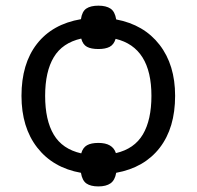

<svg xmlns="http://www.w3.org/2000/svg" viewBox="-20 -608 697 681"><path d="M601.1 -268.1Q601.1 -154.3 546.4 -83.7Q491.7 -13.2 392.1 4.9Q387.7 31.2 372.1 42.2Q356.4 53.2 329.1 53.2Q301.3 53.2 286.4 42.7Q271.5 32.2 267.1 4.9Q168 -12.7 112.1 -84.5Q56.2 -156.2 56.2 -268.1Q56.2 -381.8 110.8 -452.1Q165.5 -522.5 267.1 -540Q271 -567.4 286.1 -577.6Q301.3 -587.9 329.1 -587.9Q356.4 -587.9 372.1 -577.4Q387.7 -566.9 392.1 -539.1Q490.7 -520.5 545.9 -449.2Q601.1 -377.9 601.1 -268.1ZM140.1 -268.1Q140.1 -181.6 170.7 -130.4Q201.2 -79.1 268.1 -64Q273.9 -84.5 288.6 -92.8Q303.2 -101.1 329.1 -101.1Q379.4 -101.1 391.1 -64.9Q456.5 -80.1 486.8 -131.3Q517.1 -182.6 517.1 -268.1Q517.1 -439.9 390.1 -470.2Q383.8 -449.7 368.9 -441.9Q354 -434.1 329.1 -434.1Q303.2 -434.1 288.6 -441.9Q273.9 -449.7 268.1 -471.2Q201.2 -456.1 170.7 -405Q140.1 -354 140.1 -268.1Z"/></svg>

Font: Open Sans ACDW
Style: acdw
Weight: 400
Foundry: Ascender Corporation
Version: Version 1.10